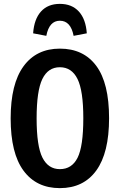

<svg xmlns="http://www.w3.org/2000/svg" viewBox="-20 -956 618 991"><path d="M543 -346Q543 -167 477 -76Q411 15 289 15Q168 15 101.5 -75Q35 -165 35 -345Q35 -523 101.5 -614Q168 -705 289 -705Q411 -705 477 -616Q543 -527 543 -346ZM169 -345Q169 -202 199 -142.5Q229 -83 289 -83Q351 -83 380.5 -142Q410 -201 410 -346Q410 -488 380 -548.5Q350 -609 289 -609Q228 -609 198.5 -548Q169 -487 169 -345ZM428 -784 360 -771Q345 -849 289 -849Q234 -849 219 -771L151 -784Q156 -857 191.5 -896.5Q227 -936 289 -936Q351 -936 387 -896.5Q423 -857 428 -784Z"/></svg>

Font: Fira Sans Extra Condensed Medium
Style: Regular
Weight: 500
Width: 1
Designer: Carrois Corporate & Edenspiekermann AG
Foundry: Carrois Corporate GbR & Edenspiekermann AG
Version: Version 4.203